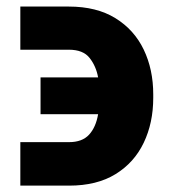

<svg xmlns="http://www.w3.org/2000/svg" viewBox="-20 -560 532 591"><path d="M42.6 -122.5H192.8Q233 -122.5 254.1 -145.4Q275.2 -168.3 282 -208.5H104.8V-321.7H282Q275.9 -355.8 256 -381.4Q236.2 -407 191.8 -407H42.6V-539.8H191.8Q277.3 -539.8 335.2 -504.1Q393.1 -468.4 422.4 -407.3Q451.7 -346.2 451.7 -269.5V-258.9Q451.7 -181.8 422.4 -120.6Q393.1 -59.3 335.6 -24Q278.1 11.4 192.8 11.4H42.6Z"/></svg>

Font: Inter UI Extra Bold
Style: Regular
Weight: 800
Designer: Rasmus Andersson
Foundry: rsms
Version: 3.2;8d6f07862